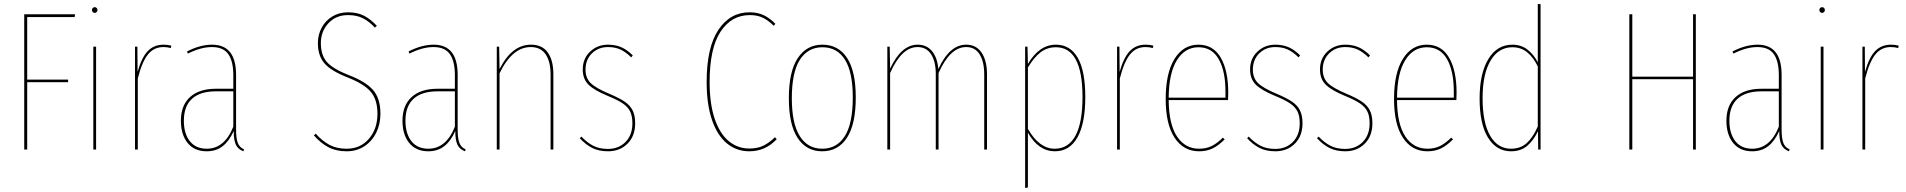

<svg xmlns="http://www.w3.org/2000/svg" viewBox="-20 -753 9599 967"><path d="M102 -681H358L356 -667H117V-352H323V-339H117V0H102Z M471 -703Q471 -697 467 -692.5Q463 -688 457 -688Q451 -688 447 -692.5Q443 -697 443 -703Q443 -708 447 -712.5Q451 -717 457 -717Q463 -717 467 -712.5Q471 -708 471 -703ZM464 0H450V-518H464Z M843 -523 840 -511Q823 -516 803 -516Q755 -516 725 -478.5Q695 -441 674 -358V0H660V-518H672L673 -391Q693 -463 724 -495.5Q755 -528 804 -528Q826 -528 843 -523Z M1209 -1 1206 9Q1179 -1 1168 -24Q1157 -47 1157 -93Q1134 -42 1101 -16.5Q1068 9 1021 9Q959 9 925 -33Q891 -75 891 -145Q891 -222 937 -264Q983 -306 1067 -306H1155V-375Q1155 -444 1130 -480Q1105 -516 1047 -516Q992 -516 926 -483L922 -494Q988 -528 1048 -528Q1169 -528 1169 -376V-101Q1169 -55 1178 -32.5Q1187 -10 1209 -1ZM1155 -115V-293H1068Q988 -293 947 -255.5Q906 -218 906 -145Q906 -80 936 -42Q966 -4 1021 -4Q1111 -4 1155 -115Z M1878 -623 1868 -614Q1838 -646 1807 -661.5Q1776 -677 1733 -677Q1672 -677 1634 -636Q1596 -595 1596 -536Q1596 -475 1626.5 -440.5Q1657 -406 1738 -374Q1822 -342 1859 -299.5Q1896 -257 1896 -180Q1896 -127 1874.5 -84Q1853 -41 1814.5 -16Q1776 9 1726 9Q1673 9 1634 -11.5Q1595 -32 1561 -71L1570 -80Q1604 -42 1640 -23Q1676 -4 1726 -4Q1795 -4 1838 -54Q1881 -104 1881 -180Q1881 -251 1847.5 -290.5Q1814 -330 1733 -362Q1648 -395 1614.5 -433.5Q1581 -472 1581 -536Q1581 -578 1600 -613.5Q1619 -649 1653.5 -670Q1688 -691 1733 -691Q1780 -691 1813 -674Q1846 -657 1878 -623Z M2325 -1 2322 9Q2295 -1 2284 -24Q2273 -47 2273 -93Q2250 -42 2217 -16.5Q2184 9 2137 9Q2075 9 2041 -33Q2007 -75 2007 -145Q2007 -222 2053 -264Q2099 -306 2183 -306H2271V-375Q2271 -444 2246 -480Q2221 -516 2163 -516Q2108 -516 2042 -483L2038 -494Q2104 -528 2164 -528Q2285 -528 2285 -376V-101Q2285 -55 2294 -32.5Q2303 -10 2325 -1ZM2271 -115V-293H2184Q2104 -293 2063 -255.5Q2022 -218 2022 -145Q2022 -80 2052 -42Q2082 -4 2137 -4Q2227 -4 2271 -115Z M2767 -379V0H2753V-377Q2753 -443 2728 -479.5Q2703 -516 2653 -516Q2560 -516 2496 -384V0H2482V-518H2494L2496 -405Q2558 -528 2654 -528Q2711 -528 2739 -488.5Q2767 -449 2767 -379Z M3167 -474 3159 -464Q3132 -491 3105 -503.5Q3078 -516 3042 -516Q2994 -516 2961.5 -484.5Q2929 -453 2929 -402Q2929 -360 2955 -334.5Q2981 -309 3048 -281Q3098 -260 3125.5 -241.5Q3153 -223 3166 -197.5Q3179 -172 3179 -132Q3179 -68 3140.5 -29.5Q3102 9 3042 9Q2996 9 2962.5 -8Q2929 -25 2900 -57L2908 -65Q2938 -34 2968.5 -18.5Q2999 -3 3042 -3Q3096 -3 3130.5 -38Q3165 -73 3165 -132Q3165 -169 3153.5 -192Q3142 -215 3116 -232.5Q3090 -250 3041 -270Q2971 -299 2943 -327.5Q2915 -356 2915 -403Q2915 -458 2952 -493Q2989 -528 3042 -528Q3080 -528 3109.5 -515Q3139 -502 3167 -474Z M3885 -633 3877 -623Q3850 -650 3822.5 -663.5Q3795 -677 3756 -677Q3664 -677 3609 -593.5Q3554 -510 3554 -340Q3554 -230 3579.5 -155Q3605 -80 3650 -42.5Q3695 -5 3754 -5Q3797 -5 3827 -20.5Q3857 -36 3883 -62L3892 -52Q3835 9 3754 9Q3690 9 3641.5 -30.5Q3593 -70 3566 -148.5Q3539 -227 3539 -340Q3539 -514 3598 -602.5Q3657 -691 3755 -691Q3797 -691 3827.5 -676Q3858 -661 3885 -633Z M4290 -262Q4290 -127 4245.5 -59Q4201 9 4121 9Q4041 9 3997 -58.5Q3953 -126 3953 -258Q3953 -393 3998 -460.5Q4043 -528 4122 -528Q4202 -528 4246 -461.5Q4290 -395 4290 -262ZM3968 -258Q3968 -131 4008 -67.5Q4048 -4 4121 -4Q4195 -4 4235 -67.5Q4275 -131 4275 -262Q4275 -390 4235.5 -452.5Q4196 -515 4122 -515Q4049 -515 4008.5 -452Q3968 -389 3968 -258Z M4951 -379V0H4937V-377Q4937 -442 4914 -479Q4891 -516 4846 -516Q4765 -516 4707 -385V0H4693V-380Q4693 -443 4669.5 -479.5Q4646 -516 4601 -516Q4521 -516 4463 -385V0H4449V-518H4461L4463 -407Q4519 -528 4602 -528Q4647 -528 4674 -495.5Q4701 -463 4706 -405Q4762 -528 4846 -528Q4897 -528 4924 -487.5Q4951 -447 4951 -379Z M5446 -264Q5446 -131 5406.5 -61Q5367 9 5293 9Q5210 9 5157 -85V191L5143 194V-518H5155L5157 -431Q5214 -528 5298 -528Q5370 -528 5408 -462Q5446 -396 5446 -264ZM5432 -264Q5432 -515 5298 -515Q5253 -515 5220 -489Q5187 -463 5157 -413V-104Q5214 -4 5292 -4Q5361 -4 5396.5 -69.5Q5432 -135 5432 -264Z M5789 -523 5786 -511Q5769 -516 5749 -516Q5701 -516 5671 -478.5Q5641 -441 5620 -358V0H5606V-518H5618L5619 -391Q5639 -463 5670 -495.5Q5701 -528 5750 -528Q5772 -528 5789 -523Z M6165 -249H5866Q5867 -127 5908 -65.5Q5949 -4 6019 -4Q6055 -4 6082.5 -17.5Q6110 -31 6139 -60L6148 -51Q6117 -20 6087.5 -5.5Q6058 9 6019 9Q5941 9 5896 -59Q5851 -127 5851 -254Q5851 -385 5895.5 -456.5Q5940 -528 6016 -528Q6090 -528 6128 -463Q6166 -398 6166 -286Q6166 -260 6165 -249ZM6152 -291Q6152 -395 6118 -455Q6084 -515 6016 -515Q5948 -515 5907.5 -450Q5867 -385 5866 -261H6152Z M6528 -474 6520 -464Q6493 -491 6466 -503.5Q6439 -516 6403 -516Q6355 -516 6322.5 -484.5Q6290 -453 6290 -402Q6290 -360 6316 -334.5Q6342 -309 6409 -281Q6459 -260 6486.5 -241.5Q6514 -223 6527 -197.5Q6540 -172 6540 -132Q6540 -68 6501.5 -29.5Q6463 9 6403 9Q6357 9 6323.5 -8Q6290 -25 6261 -57L6269 -65Q6299 -34 6329.5 -18.5Q6360 -3 6403 -3Q6457 -3 6491.5 -38Q6526 -73 6526 -132Q6526 -169 6514.5 -192Q6503 -215 6477 -232.5Q6451 -250 6402 -270Q6332 -299 6304 -327.5Q6276 -356 6276 -403Q6276 -458 6313 -493Q6350 -528 6403 -528Q6441 -528 6470.5 -515Q6500 -502 6528 -474Z M6880 -474 6872 -464Q6845 -491 6818 -503.5Q6791 -516 6755 -516Q6707 -516 6674.5 -484.5Q6642 -453 6642 -402Q6642 -360 6668 -334.5Q6694 -309 6761 -281Q6811 -260 6838.5 -241.5Q6866 -223 6879 -197.5Q6892 -172 6892 -132Q6892 -68 6853.5 -29.5Q6815 9 6755 9Q6709 9 6675.5 -8Q6642 -25 6613 -57L6621 -65Q6651 -34 6681.5 -18.5Q6712 -3 6755 -3Q6809 -3 6843.5 -38Q6878 -73 6878 -132Q6878 -169 6866.5 -192Q6855 -215 6829 -232.5Q6803 -250 6754 -270Q6684 -299 6656 -327.5Q6628 -356 6628 -403Q6628 -458 6665 -493Q6702 -528 6755 -528Q6793 -528 6822.5 -515Q6852 -502 6880 -474Z M7315 -249H7016Q7017 -127 7058 -65.5Q7099 -4 7169 -4Q7205 -4 7232.5 -17.5Q7260 -31 7289 -60L7298 -51Q7267 -20 7237.5 -5.5Q7208 9 7169 9Q7091 9 7046 -59Q7001 -127 7001 -254Q7001 -385 7045.5 -456.5Q7090 -528 7166 -528Q7240 -528 7278 -463Q7316 -398 7316 -286Q7316 -260 7315 -249ZM7302 -291Q7302 -395 7268 -455Q7234 -515 7166 -515Q7098 -515 7057.5 -450Q7017 -385 7016 -261H7302Z M7739 -732V0H7727L7726 -92Q7703 -45 7671 -18Q7639 9 7590 9Q7517 9 7474.5 -59.5Q7432 -128 7432 -257Q7432 -383 7476 -455.5Q7520 -528 7597 -528Q7642 -528 7674 -502.5Q7706 -477 7725 -439V-733ZM7725 -116V-418Q7705 -461 7673.5 -488Q7642 -515 7597 -515Q7527 -515 7487 -447.5Q7447 -380 7447 -259Q7447 -135 7485 -69.5Q7523 -4 7590 -4Q7638 -4 7669.5 -32.5Q7701 -61 7725 -116Z M8507 -354H8201V0H8186V-681H8201V-367H8507V-681H8521V0H8507Z M8993 -1 8990 9Q8963 -1 8952 -24Q8941 -47 8941 -93Q8918 -42 8885 -16.5Q8852 9 8805 9Q8743 9 8709 -33Q8675 -75 8675 -145Q8675 -222 8721 -264Q8767 -306 8851 -306H8939V-375Q8939 -444 8914 -480Q8889 -516 8831 -516Q8776 -516 8710 -483L8706 -494Q8772 -528 8832 -528Q8953 -528 8953 -376V-101Q8953 -55 8962 -32.5Q8971 -10 8993 -1ZM8939 -115V-293H8852Q8772 -293 8731 -255.5Q8690 -218 8690 -145Q8690 -80 8720 -42Q8750 -4 8805 -4Q8895 -4 8939 -115Z M9171 -703Q9171 -697 9167 -692.5Q9163 -688 9157 -688Q9151 -688 9147 -692.5Q9143 -697 9143 -703Q9143 -708 9147 -712.5Q9151 -717 9157 -717Q9163 -717 9167 -712.5Q9171 -708 9171 -703ZM9164 0H9150V-518H9164Z M9543 -523 9540 -511Q9523 -516 9503 -516Q9455 -516 9425 -478.5Q9395 -441 9374 -358V0H9360V-518H9372L9373 -391Q9393 -463 9424 -495.5Q9455 -528 9504 -528Q9526 -528 9543 -523Z"/></svg>

Font: Fira Sans Compressed Hair
Style: Regular
Weight: 100
Width: 1
Designer: bBox Type GmbH & Carrois Corporate GbR & Edenspiekermann AG
Foundry: bBox Type GmbH & Carrois Corporate GbR & Edenspiekermann AG
Version: Version 4.301